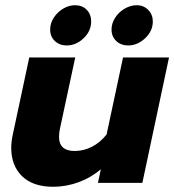

<svg xmlns="http://www.w3.org/2000/svg" viewBox="-20 -700 667 735"><path d="M172 -587Q172 -611 186 -632.5Q200 -654 222 -667Q244 -680 267 -680Q295 -680 312 -662.5Q329 -645 329 -618Q329 -581 300 -553.5Q271 -526 235 -526Q208 -526 190 -543Q172 -560 172 -587ZM407 -587Q407 -611 421 -632.5Q435 -654 457.5 -667Q480 -680 503 -680Q530 -680 547.5 -662Q565 -644 565 -618Q565 -581 535.5 -553.5Q506 -526 471 -526Q443 -526 425 -543Q407 -560 407 -587ZM23 -134Q23 -158 29 -185L92 -480H268L209 -205Q206 -190 206 -176Q206 -122 266 -122Q300 -122 331.5 -138Q363 -154 388 -185L451 -480H627L525 0H355L366 -52Q327 -19 279.5 -2Q232 15 184 15Q106 15 64.5 -25.5Q23 -66 23 -134Z"/></svg>

Font: Prompt Bold
Style: Bold Italic
Weight: 700
Italic angle: -12°
Designer: Katatrad Team
Foundry: CadsonDemak
Version: Version 1.000